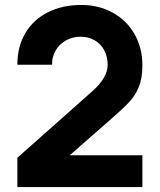

<svg xmlns="http://www.w3.org/2000/svg" viewBox="-20 -755 644 774"><path d="M261 -129H554V-1H50V-119L352 -387Q414 -442 414 -493Q414 -526 400.5 -551.8Q387 -577.5 362.2 -592.2Q337.5 -607 305 -607Q271.5 -607 244.8 -591.5Q218 -576 203.5 -550Q189 -524 190 -494H50Q50 -567 82.2 -621.5Q114.5 -676 173 -705.5Q231.5 -735 308 -735Q378 -735 434 -704.2Q490 -673.5 522 -618Q554 -562.5 554 -491Q554 -439.5 539.8 -404.8Q525.5 -370 500.5 -343.2Q475.5 -316.5 422 -270Z"/></svg>

Font: Hauora ExtraBold
Style: Regular
Weight: 800
Designer: Wayne Shih
Foundry: WCYS
Version: Version 1.001